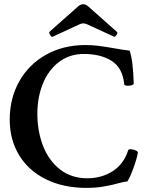

<svg xmlns="http://www.w3.org/2000/svg" viewBox="-20 -893 698 926"><path d="M26.9 -315.9Q26.9 -418.9 73 -500.7Q119.1 -582.5 202.1 -629.2Q285.2 -675.8 392.6 -675.8Q424.3 -675.8 453.4 -672.1Q482.4 -668.5 528.3 -660.6Q575.2 -651.9 605 -648.9Q621.6 -604 625 -490.2Q625 -485.4 616.5 -482.4Q607.9 -479.5 597.2 -479.5Q589.8 -479.5 584.7 -481.2Q579.6 -482.9 579.1 -485.8Q571.8 -565.4 518.8 -599.1Q465.8 -632.8 384.8 -632.8Q315.4 -632.8 264.4 -594Q213.4 -555.2 186.8 -489.5Q160.2 -423.8 160.2 -344.2Q160.2 -260.3 187.7 -189.2Q215.3 -118.2 269.8 -75.7Q324.2 -33.2 400.9 -33.2Q470.2 -33.2 523.7 -67.6Q577.1 -102.1 598.1 -168Q599.6 -173.3 610.4 -173.3Q616.7 -173.3 624.5 -171.1Q632.3 -168.9 638.2 -166Q645 -162.1 645 -157.2Q640.6 -129.4 623.8 -83Q606.9 -36.6 594.2 -18.1Q574.2 -15.6 557.1 -10.7Q517.6 0.5 479.2 6.8Q440.9 13.2 397.5 13.2Q285.6 13.2 201.7 -28.3Q117.7 -69.8 72.3 -144.5Q26.9 -219.2 26.9 -315.9ZM233.9 -715.8Q232.9 -715.3 231.4 -715.3Q227.5 -715.3 221.7 -724.6Q217.3 -731.9 217.3 -735.8Q217.3 -738.3 218.8 -739.7L356.4 -861.8Q368.7 -872.6 381.3 -872.6Q393.6 -872.6 405.8 -861.8L543.5 -739.7Q545.9 -737.8 545.9 -734.4Q545.9 -729.5 541.5 -723.6Q534.7 -713.9 530.8 -715.8L399.9 -775.9Q389.2 -780.3 381.3 -780.3Q372.6 -780.3 363.8 -775.9Z"/></svg>

Font: JuniusX
Style: Bold
Weight: 700
Designer: Peter S. Baker
Foundry: Briery Creek Software
Version: Version 1.004